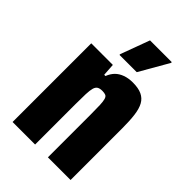

<svg xmlns="http://www.w3.org/2000/svg" viewBox="-213 -795 880 880"><g transform="rotate(45 227.5 -355.0)"><path d="M41 0V-510H181L185 -450H193Q202 -473 216.5 -487.5Q231 -502 253 -510Q275 -518 303 -518Q339 -518 361.5 -507.5Q384 -497 396 -475.5Q408 -454 412.5 -419Q417 -384 417 -335V0H270V-277Q270 -316 269 -338.5Q268 -361 264.5 -373Q261 -385 253 -388.5Q245 -392 231 -392Q215 -392 206 -386.5Q197 -381 193 -367Q189 -353 188 -327.5Q187 -302 187 -260V0ZM170 -564V-569L222 -710H363V-705L282 -564Z"/></g></svg>

Font: Saira Condensed ExtraBold
Style: Regular
Weight: 800
Width: 3
Designer: Hector Gatti with collaboration of the Omnibus-Type team
Foundry: Omnibus-Type
Version: Version 1.101